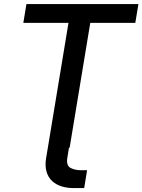

<svg xmlns="http://www.w3.org/2000/svg" viewBox="-20 -748 721 972"><path d="M329.1 0 320.8 51.3Q314.5 90.3 337.6 102.3Q360.8 114.3 393.1 113.8H420.9L406.2 204.1H351.1Q319.8 204.1 292 195.6Q264.2 187 244.1 168.7Q224.1 150.4 215.6 121.3Q207 92.3 213.4 51.8L222.2 0ZM98.1 -632.3 113.8 -727.5H680.7L665 -632.3H437L332.5 0H222.2L326.7 -632.3Z"/></svg>

Font: Inter 20pt Medium
Style: Italic
Weight: 500
Italic angle: -9.3988°
Version: Version 4.001;git-66647c0bb